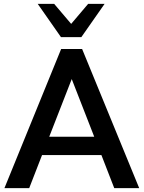

<svg xmlns="http://www.w3.org/2000/svg" viewBox="-20 -972 742 992"><path d="M2.9 0 295.9 -718.8H404.3L699.2 0H570.3L503.9 -170.9H197.3L130.9 0ZM174.8 -952.1H259.8L347.7 -848.6L435.5 -952.1H520.5L400.4 -780.3H294.9ZM234.4 -265.6H466.8L350.6 -563.5Z"/></svg>

Font: Min Sans SemiBold
Style: Regular
Weight: 600
Designer: Jinseong-Kim, NotoSansCJK, Nunito
Foundry: Jinseong-Kim
Version: Version 1.400;Glyphs 3.1.2 (3151)